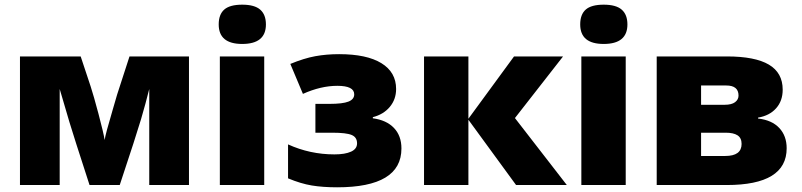

<svg xmlns="http://www.w3.org/2000/svg" viewBox="-20 -796 3449 826"><path d="M793 0H622.1V-413.1Q606.4 -350.1 586.7 -283Q566.9 -215.8 495.1 0H365.2L308.1 -176.8Q279.3 -265.6 247.6 -376.5L236.8 -413.1V0H65.9V-553.2H327.1L370.1 -423.8Q382.3 -386.7 403.8 -305.9Q425.3 -225.1 430.2 -193.8Q433.1 -216.8 464.8 -323.7L483.9 -389.2L537.1 -553.2H793Z M1116.7 0H925.8V-553.2H1116.7ZM920.9 -690.9Q920.9 -733.9 944.8 -754.9Q968.8 -775.9 1022 -775.9Q1075.2 -775.9 1099.6 -754.4Q1124 -732.9 1124 -690.9Q1124 -606.9 1022 -606.9Q920.9 -606.9 920.9 -690.9Z M1397 -349.1Q1454.1 -349.1 1479 -358.9Q1503.9 -368.7 1503.9 -390.1Q1503.9 -426.8 1431.2 -426.8Q1360.4 -426.8 1283.2 -392.1L1229 -521Q1288.1 -545.4 1336.2 -554.2Q1384.3 -563 1439 -563Q1557.6 -563 1620.8 -524.2Q1684.1 -485.4 1684.1 -413.1Q1684.1 -368.7 1657 -336.2Q1629.9 -303.7 1584 -292V-287.1Q1642.6 -279.3 1674.8 -245.6Q1707 -211.9 1707 -157.2Q1707 9.8 1430.2 9.8Q1369.1 9.8 1321.5 2Q1273.9 -5.9 1219.2 -28.8V-174.8Q1313.5 -131.8 1418.9 -131.8Q1464.4 -131.8 1490.2 -143.6Q1516.1 -155.3 1516.1 -179.2Q1516.1 -205.6 1492.9 -215.3Q1469.7 -225.1 1409.2 -225.1H1336.9V-349.1Z M2191.4 -553.2H2402.3L2195.3 -288.1L2418.5 0H2200.2L1995.1 -280.8V0H1804.2V-553.2H1995.1V-285.2Z M2671.9 0H2481V-553.2H2671.9ZM2476.1 -690.9Q2476.1 -733.9 2500 -754.9Q2523.9 -775.9 2577.1 -775.9Q2630.4 -775.9 2654.8 -754.4Q2679.2 -732.9 2679.2 -690.9Q2679.2 -606.9 2577.1 -606.9Q2476.1 -606.9 2476.1 -690.9Z M3347.2 -410.2Q3347.2 -361.8 3318.8 -330.1Q3290.5 -298.3 3241.2 -290V-286.1Q3300.8 -279.3 3332.5 -245.4Q3364.3 -211.4 3364.3 -158.2Q3364.3 0 3106.4 0H2805.2V-553.2H3107.4Q3228 -553.2 3287.6 -518.1Q3347.2 -482.9 3347.2 -410.2ZM3170.4 -176.8Q3170.4 -202.6 3152.8 -213.9Q3135.3 -225.1 3102.1 -225.1H2996.1V-125H3100.1Q3170.4 -125 3170.4 -176.8ZM3157.2 -384.8Q3157.2 -428.2 3104.5 -428.2H2996.1V-345.2H3097.2Q3127.4 -345.2 3142.3 -356.4Q3157.2 -367.7 3157.2 -384.8Z"/></svg>

Font: Open Sans ExtBd
Style: Bold
Weight: 800
Foundry: Ascender Corporation
Version: Version 1.10